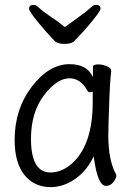

<svg xmlns="http://www.w3.org/2000/svg" viewBox="-20 -749 540 787"><path d="M188 18Q120 18 80 -32Q40 -82 40 -175Q40 -302 110.5 -394Q181 -486 265 -486Q337 -486 361 -433V-475Q361 -485 383 -485Q400 -485 418 -477.5Q436 -470 436 -458Q430 -411 427 -306Q424 -225 424 -193Q424 -91 456 -34L457 -29Q457 -19 445 -3Q433 13 415 13Q399 13 388.5 -8.5Q378 -30 372 -60.5Q366 -91 364 -108Q336 -49 288 -15.5Q240 18 188 18ZM187 -42Q228 -42 267 -72Q360 -147 360 -330V-374Q358 -371 348 -371Q342 -371 339 -376Q311 -428 265 -428Q213 -428 160 -358Q107 -288 107 -180Q107 -42 187 -42ZM243 -569Q220 -569 206 -579Q171 -615 135 -659Q99 -703 99 -713Q99 -729 118 -729Q127 -729 133 -723Q156 -702 187.5 -681Q219 -660 246 -638Q274 -659 304.5 -680.5Q335 -702 358 -723Q364 -729 374 -729Q392 -729 392 -713Q392 -708 380 -691Q342 -640 297 -594L285 -581Q274 -569 243 -569Z"/></svg>

Font: LXGW WenKai Mono Lite
Style: Regular
Weight: 400
Monospace: yes
Designer: LXGW / Fontworks Inc.
Foundry: LXGW / Fontworks Inc.
Version: Version 1.520; June 14, 2025